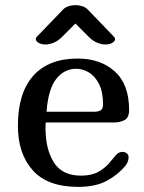

<svg xmlns="http://www.w3.org/2000/svg" viewBox="-20 -731 565 751"><path d="M435 -126Q445 -137 460 -137Q468 -137 475.5 -131.5Q483 -126 483 -116Q483 -98 470 -82Q442 -48 398 -24Q354 0 286 0Q166 0 108 -65Q50 -130 50 -239Q50 -367 110 -434.5Q170 -502 284 -502Q373 -502 429 -451.5Q485 -401 485 -301Q485 -270 466.5 -261Q448 -252 428 -252H159Q158 -246 158 -240.5Q158 -235 158 -230Q158 -148 190.5 -96Q223 -44 297 -44Q338 -44 364 -58.5Q390 -73 406.5 -92.5Q423 -112 435 -126ZM278 -462Q232 -462 200.5 -423Q169 -384 162 -294H349Q366 -294 374.5 -300Q383 -306 383 -323Q383 -371 367.5 -402Q352 -433 328 -447.5Q304 -462 278 -462ZM275 -639 223 -587Q207 -571 190 -564Q173 -557 158 -557Q142 -557 131 -563.5Q120 -570 120 -578Q120 -583 124 -587L226 -693Q234 -702 247.5 -706.5Q261 -711 275 -711Q289 -711 302.5 -706.5Q316 -702 324 -693L426 -587Q430 -583 430 -578Q430 -570 419.5 -563.5Q409 -557 392 -557Q377 -557 360 -564Q343 -571 327 -587Z"/></svg>

Font: Marmelad
Style: Regular
Weight: 400
Designer: Manvel Shmavonyan
Foundry: Cyreal
Version: Version 1.110; ttfautohint (v1.8.4.7-5d5b)